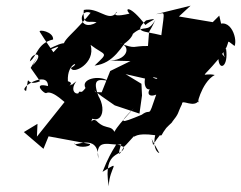

<svg xmlns="http://www.w3.org/2000/svg" viewBox="-20 -542 848 676"><path d="M121 -256C64 -232 86 -296 72 -222C39 -230 149 -297 149 -239C90 -254 139 -207 144 -215C168 -225 217 -171 210 -182L213 -190L110 -61L112 -106L64 -77L133 -18L151 -62L297 -35C300 -23 245 -20 243 -38C232 -19 328 -81 326 17C313 -61 371 -27 407 -34C404 -29 386 33 417 -26C416 12 340 -20 363 114C364 47 413 19 341 63C378 -32 401 -36 381 -34C431 -33 396 -2 451 -62C455 -57 456 -76 526 -66C566 -68 530 -51 579 -108C519 -119 510 -13 541 -3C503 -69 515 -60 519 -31C550 -88 616 -135 584 -110C613 -146 603 -140 621 -176C619 -195 663 -159 681 -189C668 -154 687 -252 736 -278C692 -288 682 -254 749 -334C752 -291 785 -307 776 -370C751 -358 789 -321 762 -352C798 -396 768 -408 806 -380C818 -410 785 -498 728 -440L772 -400L752 -487L729 -464L610 -484L651 -522L529 -492C563 -495 560 -514 548 -418C484 -434 449 -427 494 -470C551 -483 505 -467 492 -454C438 -525 416 -515 436 -494C343 -472 413 -518 385 -492C358 -469 324 -517 275 -507C270 -447 296 -472 320 -463C254 -426 255 -515 299 -497C220 -398 175 -395 223 -350C227 -414 196 -390 119 -354C192 -378 198 -390 168 -358C163 -366 145 -390 120 -430C114 -440 169 -431 167 -403C110 -390 110 -342 85 -326C92 -361 142 -359 95 -312L113 -345L88 -303ZM475 -357 468 -341 368 -292 338 -217 259 -219 185 -97C259 -182 258 -163 331 -193C298 -272 332 -261 359 -258C330 -278 263 -265 281 -232C252 -192 221 -221 249 -256C188 -213 254 -207 234 -245C161 -214 261 -245 219 -256C215 -324 270 -326 230 -303C234 -278 318 -318 299 -384C351 -344 366 -361 313 -311C380 -319 407 -375 443 -423C370 -356 440 -394 448 -423C490 -459 498 -422 527 -472C498 -408 508 -457 501 -380C444 -381 462 -367 401 -390C445 -381 429 -325 357 -329L514 -325ZM512 -287C543 -267 537 -257 516 -271C604 -247 604 -333 594 -324C550 -313 530 -289 514 -310C467 -259 496 -193 528 -248C490 -221 499 -196 530 -209C499 -117 515 -165 479 -138C399 -105 397 -106 451 -161C410 -113 352 -61 393 -49C377 -116 359 -76 319 -117C297 -132 288 -76 305 -124C354 -107 359 -205 279 -249L338 -203L384 -171L471 -142L480 -206L478 -247L422 -281L523 -258Z"/></svg>

Font: Hussar Lance
Style: Italic
Weight: 700
Foundry: Cannot Into Space Fonts, PlusOne Fonts
Version: Version 2.27